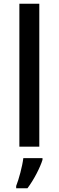

<svg xmlns="http://www.w3.org/2000/svg" viewBox="-20 -780 312 1021"><path d="M189 0V-760H83V0ZM206 70V61H104C99 104 80 174 66 209V221H126C161 175 194 109 206 70Z"/></svg>

Font: Noto Sans Bassa Vah Medium
Style: Regular
Weight: 500
Designer: Monotype Design Team
Foundry: Monotype Imaging Inc.
Version: Version 2.002